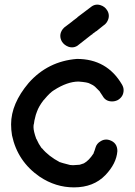

<svg xmlns="http://www.w3.org/2000/svg" viewBox="-20 -790 584 831"><path d="M300 21Q221 21 152 -25Q56 -91 32 -204Q28 -228 28 -252Q28 -341 104 -431Q187 -525 313 -535Q443 -535 508 -424Q515 -412 515 -400Q515 -372 490 -357Q478 -351 465 -351Q437 -351 424 -375L412 -393V-394L391 -415Q385 -421 369 -428Q360 -434 320 -437Q272 -437 214 -400Q197 -390 172 -360Q171 -358 169 -357Q148 -330 140 -307L135 -293Q127 -263 127 -255Q125 -251 125 -240Q125 -222 137 -189L138 -188Q147 -167 160 -149L162 -148Q190 -114 239 -88Q242 -88 243 -87Q244 -86 283 -76L296 -75L325 -77L343 -83Q365 -95 385 -126L386 -130Q390 -139 393 -150Q398 -169 416 -179Q427 -186 440 -186Q446 -186 453 -184Q488 -173 488 -136Q484 -82 436 -32Q385 21 300 21ZM400 -657 397 -655H396Q389 -649 381 -644Q380 -643 380 -642Q377 -640 375 -639Q345 -615 315 -592Q304 -585 292 -585Q285 -585 278 -587Q258 -594 248 -610Q241 -622 241 -635Q241 -641 243 -648Q249 -666 266 -677Q278 -686 291 -696Q295 -699 297 -701L313 -713L317 -717Q347 -740 378 -763Q389 -770 401 -770Q407 -770 414 -768Q434 -762 444 -745Q451 -734 451 -721Q451 -715 449 -708Q443 -689 427 -679Q414 -669 402 -659Z"/></svg>

Font: Bad Comic
Style: Regular
Weight: 400
Designer: GGBotNet
Foundry: f0n7
Version: 0.9